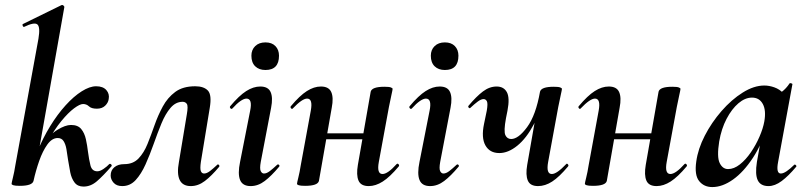

<svg xmlns="http://www.w3.org/2000/svg" viewBox="-20 -746 3271 779"><path d="M60 8Q41 8 34 5.5Q27 3 27 0Q27 -4 32.5 -26Q38 -48 42 -74L136 -589Q144 -637 131.5 -647Q119 -657 78 -637Q74 -636 72 -642Q70 -648 74 -649L229 -725Q234 -727 238 -723Q242 -719 241 -717L116 -12Q111 8 60 8ZM319 11Q295 11 282.5 -5.5Q270 -22 265 -47Q260 -72 256 -98Q253 -121 249.5 -141Q246 -161 238 -173.5Q230 -186 214 -186Q191 -186 172 -159.5Q153 -133 139 -93Q125 -53 116 -12L98 -14Q108 -73 131 -129.5Q154 -186 183.5 -234Q213 -282 246 -318.5Q279 -355 311.5 -375.5Q344 -396 370 -396Q398 -396 411.5 -380.5Q425 -365 421 -344Q419 -329 406.5 -317Q394 -305 373 -305Q351 -305 341 -314.5Q331 -324 317 -324Q304 -324 280.5 -306.5Q257 -289 229 -255Q201 -221 173 -170L153 -156Q180 -199 212.5 -219Q245 -239 268 -239Q296 -239 309.5 -222.5Q323 -206 328.5 -181Q334 -156 337 -130Q341 -99 347 -75Q353 -51 375 -51Q386 -51 400.5 -61Q415 -71 423 -80Q427 -83 431 -79Q435 -75 432 -71Q398 -32 373 -10.5Q348 11 319 11Z M476 9Q453 9 441 -4.5Q429 -18 429 -34Q429 -55 444 -67.5Q459 -80 484 -80Q520 -80 542 -103Q564 -126 578.5 -162Q593 -198 607 -238Q621 -278 640.5 -314Q660 -350 691 -373Q722 -396 772 -396Q807 -396 823.5 -378.5Q840 -361 831 -308L795 -89Q791 -61 795 -51.5Q799 -42 808 -42Q819 -42 832 -52Q845 -62 861 -77Q864 -81 868 -77Q872 -73 869 -69Q838 -32 811 -11.5Q784 9 754 9Q721 9 709 -16Q697 -41 706 -89L738 -282Q744 -316 738 -324.5Q732 -333 721 -333Q693 -333 672 -308.5Q651 -284 635 -245Q619 -206 603.5 -162Q588 -118 570.5 -79Q553 -40 530.5 -15.5Q508 9 476 9Z M997 9Q964 9 954 -16Q944 -41 954 -89L995 -297Q1005 -346 980 -346Q970 -346 955.5 -336Q941 -326 923 -306Q919 -302 915 -306.5Q911 -311 914 -315Q950 -358 979 -376.5Q1008 -395 1036 -395Q1068 -395 1078 -372.5Q1088 -350 1080 -309L1038 -89Q1033 -61 1038 -51.5Q1043 -42 1051 -42Q1062 -42 1075 -52Q1088 -62 1104 -77Q1108 -81 1112 -77Q1116 -73 1112 -69Q1081 -32 1054 -11.5Q1027 9 997 9ZM1057 -462Q1031 -462 1015.5 -477Q1000 -492 1000 -520Q1000 -544 1015.5 -559Q1031 -574 1057 -574Q1083 -574 1097.5 -559Q1112 -544 1112 -520Q1112 -462 1057 -462Z M1218 8Q1199 8 1192 5.5Q1185 3 1185 0Q1185 -4 1190.5 -26Q1196 -48 1200 -74L1241 -297Q1250 -346 1226 -346Q1216 -346 1201.5 -336Q1187 -326 1168 -306Q1165 -302 1161 -306.5Q1157 -311 1160 -315Q1196 -358 1225 -376.5Q1254 -395 1282 -395Q1314 -395 1324 -372.5Q1334 -350 1326 -309L1274 -12Q1269 8 1218 8ZM1261 -181 1264 -205H1506L1503 -181ZM1476 9Q1444 9 1434.5 -13.5Q1425 -36 1432 -77L1484 -374Q1489 -394 1540 -394Q1560 -394 1566.5 -391Q1573 -388 1573 -386Q1573 -382 1568 -360Q1563 -338 1558 -312L1517 -89Q1508 -40 1532 -40Q1553 -40 1589 -80Q1593 -84 1597 -79.5Q1601 -75 1598 -71Q1562 -28 1533 -9.5Q1504 9 1476 9Z M1725 9Q1692 9 1682 -16Q1672 -41 1682 -89L1723 -297Q1733 -346 1708 -346Q1698 -346 1683.5 -336Q1669 -326 1651 -306Q1647 -302 1643 -306.5Q1639 -311 1642 -315Q1678 -358 1707 -376.5Q1736 -395 1764 -395Q1796 -395 1806 -372.5Q1816 -350 1808 -309L1766 -89Q1761 -61 1766 -51.5Q1771 -42 1779 -42Q1790 -42 1803 -52Q1816 -62 1832 -77Q1836 -81 1840 -77Q1844 -73 1840 -69Q1809 -32 1782 -11.5Q1755 9 1725 9ZM1785 -462Q1759 -462 1743.5 -477Q1728 -492 1728 -520Q1728 -544 1743.5 -559Q1759 -574 1785 -574Q1811 -574 1825.5 -559Q1840 -544 1840 -520Q1840 -462 1785 -462Z M2006 -125Q1967 -125 1949.5 -156Q1932 -187 1944 -244L1955 -297Q1960 -326 1955.5 -335Q1951 -344 1942 -344Q1932 -344 1918.5 -334Q1905 -324 1889 -309Q1886 -305 1882 -309Q1878 -313 1881 -317Q1913 -355 1939.5 -375Q1966 -395 1995 -395Q2024 -395 2036.5 -372Q2049 -349 2039 -297L2033 -267Q2023 -213 2030.5 -197.5Q2038 -182 2054 -182Q2083 -182 2118.5 -230Q2154 -278 2171 -374L2190 -373Q2175 -297 2145.5 -241Q2116 -185 2079 -155Q2042 -125 2006 -125ZM2163 9Q2131 9 2121.5 -13.5Q2112 -36 2119 -77L2171 -374Q2176 -394 2227 -394Q2247 -394 2253.5 -391Q2260 -388 2260 -386Q2260 -382 2255 -360Q2250 -338 2245 -312L2204 -89Q2195 -40 2219 -40Q2229 -40 2243.5 -50Q2258 -60 2277 -80Q2280 -84 2284 -79.5Q2288 -75 2285 -71Q2249 -28 2220.5 -9.5Q2192 9 2163 9Z M2386 8Q2367 8 2360 5.5Q2353 3 2353 0Q2353 -4 2358.5 -26Q2364 -48 2368 -74L2409 -297Q2418 -346 2394 -346Q2384 -346 2369.5 -336Q2355 -326 2336 -306Q2333 -302 2329 -306.5Q2325 -311 2328 -315Q2364 -358 2393 -376.5Q2422 -395 2450 -395Q2482 -395 2492 -372.5Q2502 -350 2494 -309L2442 -12Q2437 8 2386 8ZM2429 -181 2432 -205H2674L2671 -181ZM2644 9Q2612 9 2602.5 -13.5Q2593 -36 2600 -77L2652 -374Q2657 -394 2708 -394Q2728 -394 2734.5 -391Q2741 -388 2741 -386Q2741 -382 2736 -360Q2731 -338 2726 -312L2685 -89Q2676 -40 2700 -40Q2721 -40 2757 -80Q2761 -84 2765 -79.5Q2769 -75 2766 -71Q2730 -28 2701 -9.5Q2672 9 2644 9Z M2870 13Q2836 13 2816.5 -11.5Q2797 -36 2805 -91Q2812 -142 2839.5 -195.5Q2867 -249 2907.5 -295.5Q2948 -342 2993.5 -370.5Q3039 -399 3081 -399Q3101 -399 3122 -391.5Q3143 -384 3158.5 -367.5Q3174 -351 3176 -324L3116 -357Q3133 -359 3151.5 -373Q3170 -387 3183 -407Q3185 -410 3190.5 -408Q3196 -406 3195 -404L3137 -89Q3128 -42 3148 -42Q3158 -42 3172 -51.5Q3186 -61 3202 -77Q3205 -80 3209 -76Q3213 -72 3210 -69Q3179 -32 3151.5 -11.5Q3124 9 3098 9Q3066 9 3054.5 -14.5Q3043 -38 3051 -89L3076 -229L3097 -246Q3073 -164 3035 -106Q2997 -48 2954 -17.5Q2911 13 2870 13ZM2934 -60Q2958 -60 2982 -79Q3006 -98 3026.5 -128Q3047 -158 3061.5 -191.5Q3076 -225 3081 -253Q3089 -298 3075 -324Q3061 -350 3031 -350Q3003 -350 2976 -327Q2949 -304 2928 -264Q2907 -224 2898 -172Q2888 -109 2900 -84.5Q2912 -60 2934 -60Z"/></svg>

Font: Cormorant Infant Light
Style: Italic
Weight: 300
Italic angle: -10°
Designer: Christian Thalmann (Catharsis Fonts)
Foundry: Catharsis Fonts
Version: Version 4.001